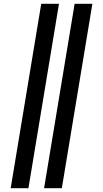

<svg xmlns="http://www.w3.org/2000/svg" viewBox="-20 -843 540 1006"><path d="M211 143 371 -823H464L304 143ZM36 143 196 -823H289L129 143Z"/></svg>

Font: Iosevka SS04 Extrabold
Style: Italic
Weight: 800
Italic angle: -9°
Monospace: yes
Designer: Belleve Invis
Foundry: Belleve Invis
Version: Version 19.0.0; ttfautohint (v1.8.4)